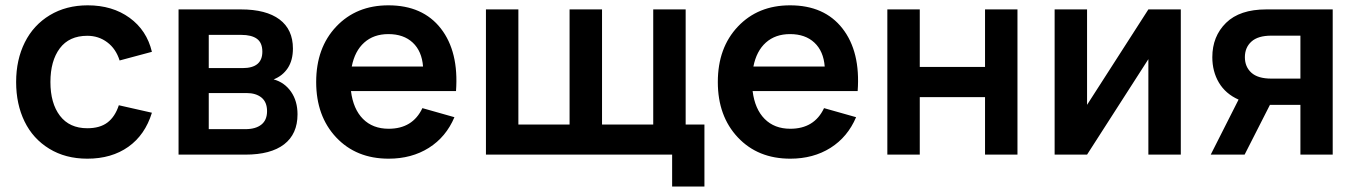

<svg xmlns="http://www.w3.org/2000/svg" viewBox="-20 -575 5046 714"><path d="M304.7 15.1Q223.6 15.1 163.1 -22Q102.5 -59.1 71.3 -123.3Q40 -187.5 40 -270Q40 -353 72.3 -417.5Q104.5 -481.9 165.3 -518.6Q226.1 -555.2 306.2 -555.2Q397.9 -555.2 461.9 -508.8Q525.9 -462.4 544.9 -382.3L424.8 -350.1Q411.1 -393.6 378.9 -417.7Q346.7 -441.9 304.7 -441.9Q237.3 -441.9 202.4 -395.3Q167.5 -348.6 167.5 -270Q167.5 -190.9 202.9 -144.5Q238.3 -98.1 304.7 -98.1Q351.6 -98.1 379.6 -119.4Q407.7 -140.6 421.9 -183.6L544.9 -155.8Q519.5 -73.2 457.3 -29.1Q395 15.1 304.7 15.1Z M892.6 0H644V-540H876Q969.7 -540 1019.5 -502.7Q1069.3 -465.3 1069.3 -394.5Q1069.3 -351.1 1050.3 -322Q1031.2 -293 997.6 -279.8Q1038.1 -268.6 1062.3 -233.9Q1086.4 -199.2 1086.4 -149.9Q1086.4 -76.7 1036.6 -38.3Q986.8 0 892.6 0ZM877 -445.3H756.3V-321.8H882.3Q955.6 -321.8 955.6 -382.8Q955.6 -416 935.5 -430.7Q915.5 -445.3 877 -445.3ZM756.3 -94.7H892.1Q930.7 -94.7 951.9 -111.6Q973.1 -128.4 973.1 -161.6Q973.1 -195.3 952.4 -212.2Q931.6 -229 897 -229H756.3Z M1425.3 -96.2Q1514.6 -96.2 1550.8 -172.9L1669.9 -139.2Q1638.7 -65.4 1574.7 -25.1Q1510.7 15.1 1425.3 15.1Q1304.7 15.1 1230.2 -64Q1155.8 -143.1 1155.8 -270Q1155.8 -397.5 1230.5 -476.3Q1305.2 -555.2 1424.3 -555.2Q1552.2 -555.2 1619.4 -469Q1686.5 -382.8 1675.8 -236.3H1285.2Q1293.5 -169.4 1329.8 -132.8Q1366.2 -96.2 1425.3 -96.2ZM1288.1 -327.6H1553.2Q1548.8 -384.8 1514.9 -416.5Q1481 -448.2 1424.3 -448.2Q1369.6 -448.2 1334.5 -416.7Q1299.3 -385.3 1288.1 -327.6Z M2599.6 118.7H2479.5V0H1787.1V-540H1907.7V-111.8H2098.1V-540H2218.8V-111.8H2409.2V-540H2529.8V-111.8H2599.6Z M2918.9 -96.2Q3008.3 -96.2 3044.4 -172.9L3163.6 -139.2Q3132.3 -65.4 3068.4 -25.1Q3004.4 15.1 2918.9 15.1Q2798.3 15.1 2723.9 -64Q2649.4 -143.1 2649.4 -270Q2649.4 -397.5 2724.1 -476.3Q2798.8 -555.2 2918 -555.2Q3045.9 -555.2 3113 -469Q3180.2 -382.8 3169.4 -236.3H2778.8Q2787.1 -169.4 2823.5 -132.8Q2859.9 -96.2 2918.9 -96.2ZM2781.7 -327.6H3046.9Q3042.5 -384.8 3008.5 -416.5Q2974.6 -448.2 2918 -448.2Q2863.3 -448.2 2828.1 -416.7Q2793 -385.3 2781.7 -327.6Z M3400.4 0H3279.8V-540H3400.4V-326.2H3643.1V-540H3763.7V0H3643.1V-213.9H3400.4Z M4250.5 -540H4371.1V0H4250.5V-355L4022.5 0H3901.9V-540H4022.5V-185.1Z M4608.4 0H4482.4L4585.9 -204.6Q4537.6 -226.1 4512.9 -267.6Q4488.3 -309.1 4488.3 -362.3Q4488.3 -439.9 4539.3 -490Q4590.3 -540 4689 -540H4936V0H4815.9V-185.1H4702.6ZM4815.9 -442.4H4707.5Q4658.2 -442.4 4633.8 -420.4Q4609.4 -398.4 4609.4 -362.3Q4609.4 -326.7 4633.5 -304.7Q4657.7 -282.7 4707.5 -282.7H4815.9Z"/></svg>

Font: Vela Sans Bd
Style: Bold
Weight: 700
Designer: Principal design: Mikhail Sharanda - project Manrope.
Design modification: Ravid Balaliev
Foundry: Mikhail Sharanda
Version: Version 1.001